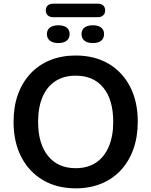

<svg xmlns="http://www.w3.org/2000/svg" viewBox="-20 -1018 825 1048"><path d="M393 10Q291 10 214.5 -35Q138 -80 96 -161.5Q54 -243 54 -353Q54 -436 78 -502.5Q102 -569 146.5 -616.5Q191 -664 253.5 -689.5Q316 -715 393 -715Q496 -715 572 -670.5Q648 -626 690 -545Q732 -464 732 -354Q732 -271 708 -204Q684 -137 639.5 -89Q595 -41 532.5 -15.5Q470 10 393 10ZM393 -100Q458 -100 503.5 -130Q549 -160 573.5 -217Q598 -274 598 -353Q598 -473 544.5 -539Q491 -605 393 -605Q329 -605 283 -575.5Q237 -546 212.5 -489.5Q188 -433 188 -353Q188 -234 242 -167Q296 -100 393 -100ZM272 -924Q252 -924 241 -934Q230 -944 230 -961Q230 -979 241 -988.5Q252 -998 272 -998H512Q532 -998 543 -988.5Q554 -979 554 -961Q554 -944 543 -934Q532 -924 512 -924ZM298 -783Q269 -783 252.5 -796Q236 -809 236 -832Q236 -855 252.5 -867.5Q269 -880 298 -880Q328 -880 344 -867.5Q360 -855 360 -832Q360 -809 344 -796Q328 -783 298 -783ZM487 -783Q457 -783 441 -796Q425 -809 425 -832Q425 -855 441 -867.5Q457 -880 487 -880Q516 -880 532 -867.5Q548 -855 548 -832Q548 -809 532.5 -796Q517 -783 487 -783Z"/></svg>

Font: Nunito ExtraLight
Style: Regular
Weight: 200
Designer: Vernon Adams
Foundry: Vernon Adams
Version: Version 3.602